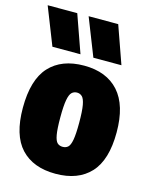

<svg xmlns="http://www.w3.org/2000/svg" viewBox="-121 -888 777 978"><g transform="rotate(15 267.0 -398.5)"><path d="M267 11Q148.5 11 84.2 -58Q20 -127 20 -271Q20 -419 84.2 -489Q148.5 -559 267 -559Q385.5 -559 449.8 -487.2Q514 -415.5 514 -273Q514 -127.5 449.8 -58.2Q385.5 11 267 11ZM267 -131Q284 -131 295 -141Q306 -151 311.5 -181Q317 -211 317 -271Q317 -333 311.2 -364.2Q305.5 -395.5 294.2 -406.2Q283 -417 267 -417Q251 -417 239.8 -406.5Q228.5 -396 222.8 -365Q217 -334 217 -273Q217 -212 222.5 -181.5Q228 -151 239 -141Q250 -131 267 -131ZM301 -610 223 -808H379L449 -610ZM85 -610 7 -808H163L233 -610Z"/></g></svg>

Font: Encode Sans Condensed Condensed Black
Style: Regular
Weight: 900
Width: 3
Designer: Multiple Designers
Foundry: Impallari Type
Version: Version 3.000; ttfautohint (v1.8.3) -l 8 -r 50 -G 200 -x 14 